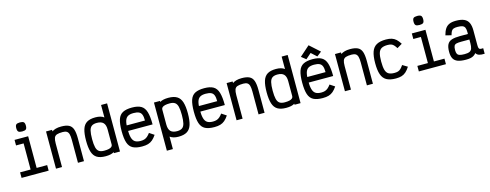

<svg xmlns="http://www.w3.org/2000/svg" viewBox="-27 -1883 7855 3081"><g transform="rotate(-15 3900.0 -342.5)"><path d="M276 0V-589L339 -526H150V-618H376V0ZM101 0V-92H551V0ZM305 -717Q259 -717 242 -733Q225 -749 225 -792Q225 -835 242 -851Q259 -867 305 -867Q351 -867 368 -851Q385 -835 385 -792Q385 -749 368 -733Q351 -717 305 -717Z M673 0V-618H773V-592Q800 -611 837 -621.5Q874 -632 928 -632Q1008 -632 1054 -609Q1100 -586 1119 -531Q1138 -476 1138 -380V0H1038V-380Q1038 -441 1028 -476Q1018 -511 994 -525.5Q970 -540 928 -540Q864 -540 830.5 -528Q797 -516 785 -484Q773 -452 773 -391V0Z M1495 14Q1405 14 1352.5 -18Q1300 -50 1277.5 -121Q1255 -192 1255 -308Q1255 -425 1277.5 -496.5Q1300 -568 1352.5 -600Q1405 -632 1495 -632Q1540 -632 1575.5 -622.5Q1611 -613 1636 -593V-800H1736V0H1636V-17Q1611 -1 1575.5 6.5Q1540 14 1495 14ZM1495 -78Q1543 -78 1574 -85.5Q1605 -93 1620.5 -107.5Q1636 -122 1636 -143V-393Q1636 -469 1602 -504.5Q1568 -540 1495 -540Q1441 -540 1410.5 -519Q1380 -498 1367.5 -447.5Q1355 -397 1355 -308Q1355 -220 1367.5 -170Q1380 -120 1410.5 -99Q1441 -78 1495 -78Z M2103 14Q2006 14 1949.5 -15.5Q1893 -45 1869.5 -116Q1846 -187 1846 -309Q1846 -432 1869.5 -502.5Q1893 -573 1949.5 -602.5Q2006 -632 2103 -632Q2199 -632 2253.5 -600.5Q2308 -569 2331 -493Q2354 -417 2354 -285H1875V-377H2252Q2252 -439 2238.5 -474.5Q2225 -510 2192.5 -525Q2160 -540 2103 -540Q2043 -540 2009 -519.5Q1975 -499 1960.5 -451Q1946 -403 1946 -318Q1946 -227 1960.5 -174.5Q1975 -122 2009 -100Q2043 -78 2103 -78Q2138 -78 2164.5 -86.5Q2191 -95 2214 -114.5Q2237 -134 2262 -168L2342 -115Q2309 -66 2276 -38Q2243 -10 2202 2Q2161 14 2103 14Z M2466 182V-618H2566V-601Q2592 -617 2627 -624.5Q2662 -632 2707 -632Q2797 -632 2849.5 -600Q2902 -568 2924.5 -497.5Q2947 -427 2947 -310Q2947 -193 2924.5 -122Q2902 -51 2849.5 -18.5Q2797 14 2707 14Q2662 14 2627 4Q2592 -6 2566 -25V182ZM2707 -78Q2761 -78 2791.5 -99Q2822 -120 2834.5 -171Q2847 -222 2847 -310Q2847 -398 2834.5 -448Q2822 -498 2791.5 -519Q2761 -540 2707 -540Q2660 -540 2628.5 -532.5Q2597 -525 2581.5 -510.5Q2566 -496 2566 -475V-225Q2566 -149 2600 -113.5Q2634 -78 2707 -78Z M3303 14Q3206 14 3149.5 -15.5Q3093 -45 3069.5 -116Q3046 -187 3046 -309Q3046 -432 3069.5 -502.5Q3093 -573 3149.5 -602.5Q3206 -632 3303 -632Q3399 -632 3453.5 -600.5Q3508 -569 3531 -493Q3554 -417 3554 -285H3075V-377H3452Q3452 -439 3438.5 -474.5Q3425 -510 3392.5 -525Q3360 -540 3303 -540Q3243 -540 3209 -519.5Q3175 -499 3160.5 -451Q3146 -403 3146 -318Q3146 -227 3160.5 -174.5Q3175 -122 3209 -100Q3243 -78 3303 -78Q3338 -78 3364.5 -86.5Q3391 -95 3414 -114.5Q3437 -134 3462 -168L3542 -115Q3509 -66 3476 -38Q3443 -10 3402 2Q3361 14 3303 14Z M3673 0V-618H3773V-592Q3800 -611 3837 -621.5Q3874 -632 3928 -632Q4008 -632 4054 -609Q4100 -586 4119 -531Q4138 -476 4138 -380V0H4038V-380Q4038 -441 4028 -476Q4018 -511 3994 -525.5Q3970 -540 3928 -540Q3864 -540 3830.5 -528Q3797 -516 3785 -484Q3773 -452 3773 -391V0Z M4495 14Q4405 14 4352.5 -18Q4300 -50 4277.5 -121Q4255 -192 4255 -308Q4255 -425 4277.5 -496.5Q4300 -568 4352.5 -600Q4405 -632 4495 -632Q4540 -632 4575.5 -622.5Q4611 -613 4636 -593V-800H4736V0H4636V-17Q4611 -1 4575.5 6.5Q4540 14 4495 14ZM4495 -78Q4543 -78 4574 -85.5Q4605 -93 4620.5 -107.5Q4636 -122 4636 -143V-393Q4636 -469 4602 -504.5Q4568 -540 4495 -540Q4441 -540 4410.5 -519Q4380 -498 4367.5 -447.5Q4355 -397 4355 -308Q4355 -220 4367.5 -170Q4380 -120 4410.5 -99Q4441 -78 4495 -78Z M5103 14Q5006 14 4949.5 -15.5Q4893 -45 4869.5 -116Q4846 -187 4846 -309Q4846 -432 4869.5 -502.5Q4893 -573 4949.5 -602.5Q5006 -632 5103 -632Q5199 -632 5253.5 -600.5Q5308 -569 5331 -493Q5354 -417 5354 -285H4875V-377H5252Q5252 -439 5238.5 -474.5Q5225 -510 5192.5 -525Q5160 -540 5103 -540Q5043 -540 5009 -519.5Q4975 -499 4960.5 -451Q4946 -403 4946 -318Q4946 -227 4960.5 -174.5Q4975 -122 5009 -100Q5043 -78 5103 -78Q5138 -78 5164.5 -86.5Q5191 -95 5214 -114.5Q5237 -134 5262 -168L5342 -115Q5309 -66 5276 -38Q5243 -10 5202 2Q5161 14 5103 14ZM5190 -654 5100 -736 5009 -656 4933 -716 5100 -864 5267 -714Z M5473 0V-618H5573V-592Q5600 -611 5637 -621.5Q5674 -632 5728 -632Q5808 -632 5854 -609Q5900 -586 5919 -531Q5938 -476 5938 -380V0H5838V-380Q5838 -441 5828 -476Q5818 -511 5794 -525.5Q5770 -540 5728 -540Q5664 -540 5630.5 -528Q5597 -516 5585 -484Q5573 -452 5573 -391V0Z M6318 14Q6221 14 6164 -18Q6107 -50 6082.5 -121Q6058 -192 6058 -309Q6058 -426 6083 -497Q6108 -568 6165.5 -600Q6223 -632 6322 -632Q6378 -632 6417.5 -619.5Q6457 -607 6488.5 -578.5Q6520 -550 6551 -500L6467 -450Q6444 -486 6425 -505.5Q6406 -525 6382.5 -532.5Q6359 -540 6322 -540Q6259 -540 6223 -519Q6187 -498 6172.5 -448Q6158 -398 6158 -309Q6158 -221 6172 -170.5Q6186 -120 6221 -99Q6256 -78 6318 -78Q6354 -78 6378.5 -86Q6403 -94 6423.5 -113.5Q6444 -133 6468 -169L6551 -119Q6520 -70 6487.5 -40.5Q6455 -11 6415 1.5Q6375 14 6318 14Z M6876 0V-589L6939 -526H6750V-618H6976V0ZM6701 0V-92H7151V0ZM6905 -717Q6859 -717 6842 -733Q6825 -749 6825 -792Q6825 -835 6842 -851Q6859 -867 6905 -867Q6951 -867 6968 -851Q6985 -835 6985 -792Q6985 -749 6968 -733Q6951 -717 6905 -717Z M7484 14Q7398 14 7347 -5Q7296 -24 7273.5 -66Q7251 -108 7251 -178Q7251 -256 7273.5 -299.5Q7296 -343 7347 -360Q7398 -377 7484 -377H7617V-409Q7617 -455 7605.5 -481.5Q7594 -508 7565.5 -519Q7537 -530 7484 -530Q7442 -530 7418.5 -521.5Q7395 -513 7382 -490Q7369 -467 7358 -425L7262 -449Q7279 -514 7305 -554Q7331 -594 7374 -613Q7417 -632 7484 -632Q7571 -632 7622 -608Q7673 -584 7695 -534.5Q7717 -485 7717 -409V-168Q7717 -131 7723 -114.5Q7729 -98 7746 -94.5Q7763 -91 7795 -93V-1Q7738 2 7703.5 -9Q7669 -20 7652 -50Q7634 -27 7610.5 -12.5Q7587 2 7556 8Q7525 14 7484 14ZM7484 -78Q7537 -78 7565.5 -91Q7594 -104 7605.5 -136.5Q7617 -169 7617 -226V-285H7484Q7431 -285 7402 -278Q7373 -271 7362 -248.5Q7351 -226 7351 -178Q7351 -140 7362 -118Q7373 -96 7402 -87Q7431 -78 7484 -78Z"/></g></svg>

Font: Victor Mono
Style: Bold
Weight: 700
Monospace: yes
Designer: Rune Bjørnerås
Version: Version 1.561;gftools[0.9.30]